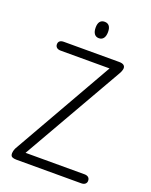

<svg xmlns="http://www.w3.org/2000/svg" viewBox="-141 -826 707 901"><g transform="rotate(20 212.5 -375.0)"><path d="M319 -552 32 -48Q28 -39 26.5 -32.5Q25 -26 25 -22Q25 -8 33 -4Q41 0 54 0H378Q391 0 398 -6Q405 -12 405 -22Q405 -33 398 -39Q391 -45 378 -45H84L369 -543Q374 -551 377 -558.5Q380 -566 381 -573Q382 -584 374.5 -590Q367 -596 351 -596H75Q62 -596 55 -590.5Q48 -585 48 -574Q48 -564 55 -558Q62 -552 75 -552ZM223 -750Q208 -750 200 -740Q192 -730 192 -710Q192 -690 200 -679Q208 -668 223 -668Q238 -668 246 -679Q254 -690 254 -710Q254 -730 246 -740Q238 -750 223 -750Z"/></g></svg>

Font: Beiruti Light
Style: Regular
Weight: 300
Designer: Arlette Boutros
Foundry: Boutros
Version: Version 1.41